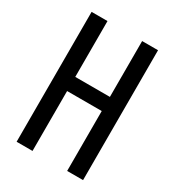

<svg xmlns="http://www.w3.org/2000/svg" viewBox="-178 -838 855 941"><g transform="rotate(30 250.0 -367.5)"><path d="M62 0V-735H152V-419H348V-735H438V0H348V-339H152V0Z"/></g></svg>

Font: Iosevka Medium
Style: Regular
Weight: 500
Monospace: yes
Designer: Belleve Invis
Foundry: Belleve Invis
Version: Version 32.5.0; ttfautohint (v1.8.4)